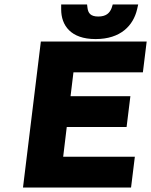

<svg xmlns="http://www.w3.org/2000/svg" viewBox="-20 -840 677 860"><path d="M567 0 584 -138H263L279 -271H547L564 -409H296L309 -516H620L637 -654H163L83 0ZM594 -798 599 -820H485L480 -804C471 -781 455 -766 420 -766C386 -766 375 -781 372 -804L370 -820H254V-798C254 -727 296 -665 408 -665C521 -665 577 -726 594 -798Z"/></svg>

Font: Falling Sky
Style: ExBdObl
Weight: 400
Designer: Paul D. Hunt
Foundry: Adobe Systems Incorporated
Version: Version 1.02